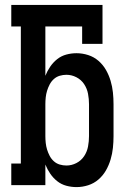

<svg xmlns="http://www.w3.org/2000/svg" viewBox="-20 -755 540 783"><path d="M292 8Q271 8 250.5 2.5Q230 -3 213.5 -16Q197 -29 185 -46.5Q173 -64 165 -84V0H26V-88H65V-647H26V-735H398V-576H315V-647H165V-446Q173 -466 185 -483.5Q197 -501 213.5 -514Q230 -527 250.5 -532.5Q271 -538 292 -538Q316 -538 339.5 -530.5Q363 -523 381.5 -507Q400 -491 412 -470Q424 -449 431 -425.5Q438 -402 440.5 -378Q443 -354 443 -330V-200Q443 -176 440.5 -152Q438 -128 431 -104.5Q424 -81 412 -60Q400 -39 381.5 -23Q363 -7 339.5 0.5Q316 8 292 8ZM251 -80Q272 -80 291.5 -90Q311 -100 323 -118Q335 -136 339 -157.5Q343 -179 343 -200V-330Q343 -351 339 -372.5Q335 -394 323 -412Q311 -430 291.5 -440Q272 -450 251 -450Q237 -450 223.5 -446Q210 -442 199.5 -432.5Q189 -423 182.5 -410.5Q176 -398 172 -385Q168 -372 166.5 -358Q165 -344 165 -330V-200Q165 -186 166.5 -172Q168 -158 172 -145Q176 -132 182.5 -119.5Q189 -107 199.5 -97.5Q210 -88 223.5 -84Q237 -80 251 -80Z"/></svg>

Font: Iosevka Slab Semibold
Style: Regular
Weight: 600
Monospace: yes
Designer: Belleve Invis
Foundry: Belleve Invis
Version: Version 11.1.1; ttfautohint (v1.8.3)